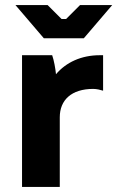

<svg xmlns="http://www.w3.org/2000/svg" viewBox="-20 -738 463 758"><path d="M41 -718 153 -587H311L423 -718H296L241 -663H223L168 -718ZM67 0H216V-275C216 -343 262 -387 348 -387C362 -387 377 -383 387 -380V-520H374C301 -520 241 -492 201 -445C199 -467 193 -500 186 -520H67Z"/></svg>

Font: Fixel Display Bold
Style: Bold
Weight: 700
Designer: AlfaBravo + MacPaw
Foundry: Kyrylo Tkachov, Marchela Mozhyna, Serhii Makarenko, Maria Weinstein, Zakhar Kryvoshyya
Version: Version 1.211